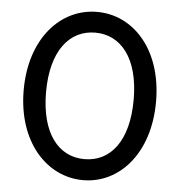

<svg xmlns="http://www.w3.org/2000/svg" viewBox="-52 -753 759 812"><g transform="rotate(5 328.0 -347.0)"><path d="M330 10C485 10 609 -129 609 -347C609 -566 484 -704 328 -704C172 -704 47 -566 47 -348C47 -130 174 10 330 10ZM328 -79C219 -79 142 -171 142 -348C142 -524 219 -616 328 -616C437 -616 514 -523 514 -348C514 -171 438 -79 328 -79Z"/></g></svg>

Font: Outfit
Style: Regular
Weight: 400
Designer: Rodrigo Fuenzalida
Foundry: fragTYPE
Version: Version 1.100;gftools[0.9.27]